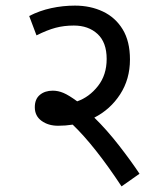

<svg xmlns="http://www.w3.org/2000/svg" viewBox="-20 -652 591 684"><path d="M477 -33 413 12Q318 -132 239 -208Q213 -204 187 -204Q152 -204 128 -221.5Q104 -239 104 -270Q104 -299 122 -314Q140 -329 168 -329Q187 -329 206 -321Q225 -313 255 -291Q298 -306 329 -345.5Q360 -385 360 -442Q360 -501 327.5 -531Q295 -561 243 -561Q208 -561 178 -553Q148 -545 110 -526L84 -595Q121 -614 162.5 -623Q204 -632 247 -632Q302 -632 346.5 -611Q391 -590 417 -547.5Q443 -505 443 -440Q443 -370 408 -316Q373 -262 316 -233Q361 -189 404.5 -133Q448 -77 477 -33Z"/></svg>

Font: Noto Sans
Style: Regular
Weight: 400
Designer: Monotype Design Team
Foundry: Monotype Imaging Inc.
Version: Version 2.007